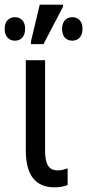

<svg xmlns="http://www.w3.org/2000/svg" viewBox="-41 -796 375 826"><path d="M92 -606H146L230 -767V-776H130L92 -617ZM23 -621C48 -621 67 -637 67 -672C67 -706 48 -722 23 -722C-1 -722 -21 -706 -21 -672C-21 -637 -1 -621 23 -621ZM270 -621C294 -621 314 -637 314 -672C314 -706 294 -722 270 -722C246 -722 226 -706 226 -672C226 -637 245 -621 270 -621ZM192 10C216 10 235 6 250 0V-72C235 -66 221 -63 206 -63C171 -63 153 -87 153 -147V-537H70V-149C70 -43 111 9 192 10Z"/></svg>

Font: Noto Sans Condensed
Style: Regular
Weight: 400
Width: 3
Designer: Monotype Design Team
Foundry: Monotype Imaging Inc.
Version: Version 2.013